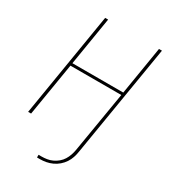

<svg xmlns="http://www.w3.org/2000/svg" viewBox="-225 -849 1049 1177"><g transform="rotate(30 300.0 -260.0)"><path d="M230 215V196H251Q269 196 288.5 193Q308 190 326.5 181.5Q345 173 361 159.5Q377 146 387.5 129Q398 112 404.5 93Q411 74 414 56L486 -375H126L64 0H43L164 -735H185L129 -394H489L545 -735H566L435 56Q432 77 425 98Q418 119 405.5 138Q393 157 375 172.5Q357 188 336 197.5Q315 207 293.5 211Q272 215 251 215Z"/></g></svg>

Font: Iosevka Thin Extended
Style: Italic
Weight: 100
Width: 7
Italic angle: -9°
Monospace: yes
Designer: Belleve Invis
Foundry: Belleve Invis
Version: Version 32.5.0; ttfautohint (v1.8.4)